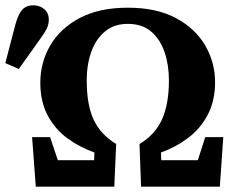

<svg xmlns="http://www.w3.org/2000/svg" viewBox="-25 -704 883 724"><path d="M110 0 96 -187H164L193 -100H330L331 -129Q277 -148 230.5 -181.5Q184 -215 155.5 -267.5Q127 -320 127 -392Q127 -469 165 -533.5Q203 -598 276.5 -636.5Q350 -675 457 -675Q565 -675 638 -636Q711 -597 748.5 -533Q786 -469 786 -394Q786 -324 758.5 -271.5Q731 -219 684.5 -184Q638 -149 582 -129L583 -100H721L749 -187H817L804 0H507L501 -161Q560 -196 586 -254Q612 -312 612 -401Q612 -459 595.5 -507.5Q579 -556 545 -585Q511 -614 457 -614Q405 -614 370.5 -585Q336 -556 319 -508Q302 -460 302 -401Q302 -308 328.5 -252Q355 -196 413 -161L406 0ZM-5 -466 34 -615Q45 -653 60 -668.5Q75 -684 100 -684Q125 -684 142 -669.5Q159 -655 159 -630Q159 -611 150.5 -594.5Q142 -578 125 -555L46 -444Z"/></svg>

Font: Source Serif 4 SmText
Style: Bold
Weight: 700
Designer: Frank Grießhammer
Foundry: Adobe
Version: Version 4.005;hotconv 1.1.0;makeotfexe 2.6.0